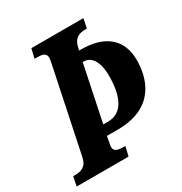

<svg xmlns="http://www.w3.org/2000/svg" viewBox="-187 -838 912 962"><g transform="rotate(-30 269.0 -357.0)"><path d="M-20 0H280L293 -54H287C253 -54 228 -58 228 -86C228 -90 230 -101 232 -110L238 -144H300C520 -144 558 -300 558 -399C558 -521 477 -584 344 -584H331L335 -600C346 -652 379 -660 413 -660H420L431 -714H130L117 -660H128C161 -660 184 -656 184 -628C184 -621 182 -611 179 -596L78 -112C67 -61 35 -54 2 -54H-9ZM251 -203 318 -525H324C363 -525 398 -489 398 -399C398 -292 368 -203 279 -203Z"/></g></svg>

Font: Noto Serif Condensed Extra
Style: Italic
Weight: 800
Width: 3
Italic angle: -12°
Designer: Monotype Design Team
Foundry: Monotype Imaging Inc.
Version: Version 1.901